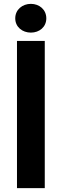

<svg xmlns="http://www.w3.org/2000/svg" viewBox="-20 -975 320 995"><path d="M68 0H212V-763H68ZM59 -880C59 -835 96 -806 140 -806C184 -806 220 -835 220 -880C220 -925 184 -955 140 -955C96 -955 59 -925 59 -880Z"/></svg>

Font: Swile Sans
Style: Bold
Weight: 700
Designer: Lord
Foundry: Lord
Version: Version 1.477;FEAKit 1.0